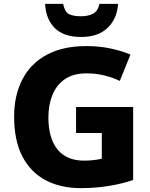

<svg xmlns="http://www.w3.org/2000/svg" viewBox="-20 -962 777 992"><path d="M373 -409H668V-32Q612 -13 543.5 -1.5Q475 10 397 10Q293 10 215.5 -31Q138 -72 95.5 -154Q53 -236 53 -359Q53 -470 96 -552.5Q139 -635 222.5 -679.5Q306 -724 427 -724Q492 -724 551 -711.5Q610 -699 654 -680L599 -544Q561 -562 518 -572.5Q475 -583 427 -583Q358 -583 314.5 -552.5Q271 -522 250.5 -470.5Q230 -419 230 -355Q230 -249 276.5 -190.5Q323 -132 415 -132Q438 -132 464.5 -135Q491 -138 506 -142V-275H373ZM590 -942Q585 -865 536 -818Q487 -771 400 -771Q309 -771 263 -817Q217 -863 213 -942H306Q315 -900 336.5 -889Q358 -878 400 -878Q434 -878 459.5 -890.5Q485 -903 494 -942Z"/></svg>

Font: Noto Sans Lao Looped ExtraBold
Style: Regular
Weight: 800
Designer: Mark Frömberg, Ben Mitchell
Foundry: The Fontpad Ltd
Version: Version 1.002; ttfautohint (v1.8.4.7-5d5b)